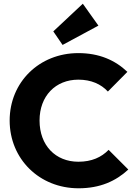

<svg xmlns="http://www.w3.org/2000/svg" viewBox="-20 -1003 729 1034"><path d="M403 11C518 11 603 -27 671 -90L565 -196C526 -156 474 -132 402 -132C279 -132 193 -220 193 -354C193 -486 279 -574 402 -574C471 -574 524 -550 561 -510L666 -616C600 -679 514 -717 402 -717C191 -717 32 -560 32 -354C32 -147 192 11 403 11ZM267 -834 317 -761 510 -865 426 -983Z"/></svg>

Font: MV Cash
Style: Bold
Weight: 700
Designer: Rodrigo Fuenzalida
Foundry: fragTYPE
Version: Version 1.100;Glyphs 3.1.2 (3151)